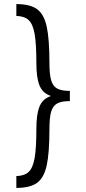

<svg xmlns="http://www.w3.org/2000/svg" viewBox="-20 -820 422 940"><path d="M222 -512Q222 -630 208.5 -690.5Q195 -751 161 -775.5Q127 -800 60 -800V-742Q100 -741 120.5 -721.5Q141 -702 149.5 -654Q158 -606 158 -513Q158 -442 172 -405Q186 -368 220.5 -353.5Q255 -339 322 -339V-375Q281 -375 260 -386.5Q239 -398 230.5 -427Q222 -456 222 -512ZM222 -188Q222 -245 230.5 -273.5Q239 -302 260 -313.5Q281 -325 322 -325V-361Q255 -361 220.5 -346.5Q186 -332 172 -295Q158 -258 158 -187Q158 -94 149.5 -46Q141 2 120.5 21.5Q100 41 60 42V100Q127 100 161 75.5Q195 51 208.5 -9.5Q222 -70 222 -188Z"/></svg>

Font: Oak Sans Light
Style: Regular
Weight: 400
Designer: Erik Kennedy, Walven
Foundry: Erik Kennedy, Walven
Version: Version 1.100;Glyphs 3.1.2 (3151)